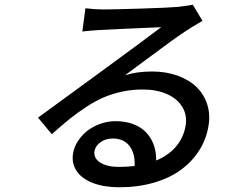

<svg xmlns="http://www.w3.org/2000/svg" viewBox="-20 -748 996 811"><path d="M481.2 -43Q519.2 -43 548.7 -46.9Q551.1 -100.1 526.8 -131.6Q502.5 -163 456 -163Q426.8 -163 405 -147.7Q383.2 -132.5 379.3 -110.1Q374.3 -79.9 403.4 -61.4Q432.5 -43 481.2 -43ZM794.4 -728 835.2 -660.2Q781.6 -628.2 769.5 -620Q745.4 -604.8 701.5 -573Q657.7 -541.2 591.6 -492Q525.6 -442.8 508.2 -430Q557.2 -446 622.9 -446Q681.1 -446 729.6 -428.6Q778.1 -411.2 809.5 -381Q840.9 -350.9 854.9 -308.2Q869 -265.6 860.8 -217Q851.6 -159.8 821.2 -112.2Q790.8 -64.6 743.3 -30Q695.7 4.6 629.1 23.8Q562.5 43 484 43Q419.4 43 372.3 24.9Q325.3 6.7 303.4 -26.1Q281.6 -58.9 288.7 -100.9Q293 -126.8 308.8 -151.5Q324.6 -176.1 348 -194.8Q371.4 -213.4 403.1 -224.8Q434.7 -236.2 468 -236.2Q511 -236.2 544.6 -223Q578.1 -209.9 598.9 -187Q619.7 -164.1 630 -134.4Q640.3 -104.8 639.6 -70Q691.4 -91.3 723.5 -129.1Q755.7 -166.9 764.2 -218Q771.3 -261.7 749.8 -296.7Q728.3 -331.7 684.7 -350.9Q641 -370 583.5 -370Q538.7 -370 497.5 -361.3Q456.3 -352.6 421 -337.9Q385.7 -323.2 347.1 -298.1Q308.6 -273.1 275.2 -246.4Q241.8 -219.8 198.9 -181.1L140.6 -251.1Q326.3 -386 422.6 -457Q600.1 -587 660.9 -633.2Q453.1 -624.3 398.1 -621.1Q392.8 -620.7 366.5 -618.8Q340.2 -616.8 327.8 -615.1L340.9 -713.1Q382.5 -708.1 415.1 -708.1Q459.2 -708.1 578.1 -711.8Q697.1 -715.6 733 -719.1Q782.7 -725.1 794.4 -728Z"/></svg>

Font: Karasuma Gothic
Style: Medium Italic
Weight: 500
Italic angle: 9.39998°
Designer: Rasmus Andersson / Ryoko Nishizuka
Foundry: Genbu
Version: Version 1.00